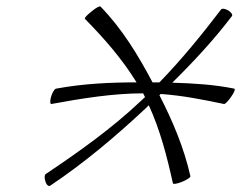

<svg xmlns="http://www.w3.org/2000/svg" viewBox="-20 -574 770 613"><path d="M144 -242C242 -260 342 -276 437 -276C439 -272 441 -268 443 -264C438 -260 434 -255 429 -251C337 -164 233 -90 127 -19C122 -17 121 -6 125 5C128 16 135 22 140 19C248 -53 350 -139 446 -229C449 -232 452 -235 455 -238C491 -160 513 -75 532 11C532 15 545 13 560 7C575 1 588 -7 588 -11C567 -104 531 -188 489 -270C490 -271 492 -272 493 -274C563 -269 628 -256 695 -242C699 -241 709 -252 718 -265C728 -279 732 -290 728 -291C664 -304 598 -308 530 -310C598 -377 663 -447 720 -522C724 -526 719 -534 710 -540C700 -546 690 -548 686 -544C625 -464 560 -384 489 -311C482 -311 475 -311 467 -311C421 -398 370 -482 301 -553C299 -556 286 -549 273 -538C259 -527 249 -517 251 -514C312 -452 370 -386 416 -311C331 -311 246 -307 159 -291C154 -290 147 -279 143 -265C139 -252 140 -241 144 -242Z"/></svg>

Font: Nupuram Thin Italic
Style: Regular
Weight: 100
Designer: Santhosh Thottingal (santhosh.thottingal@gmail.com)
Foundry: SMC
Version: Version 1.000